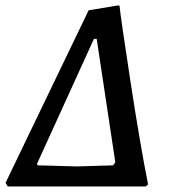

<svg xmlns="http://www.w3.org/2000/svg" viewBox="-35 -671 610 691"><path d="M284 -634 387 -651H395Q400 -603 435 -375Q470 -147 498 -7L489 0H-7L-15 -13ZM313 -531H303L98 -81L101 -76L242 -72L372 -76L380 -87Z"/></svg>

Font: Alegreya SC Medium
Style: Italic
Weight: 500
Italic angle: -7°
Designer: Juan Pablo del Peral
Foundry: Huerta Tipografica
Version: Version 2.007; ttfautohint (v1.6)